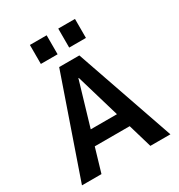

<svg xmlns="http://www.w3.org/2000/svg" viewBox="-216 -1089 1146 1232"><g transform="rotate(-30 357.0 -473.5)"><path d="M400.4 -806.6V-947.3H524.4V-806.6ZM190.4 -806.6V-947.3H314.5V-806.6ZM257.8 -283.2H452.1L356.4 -607.4H353.5ZM225.6 -175.8 173.8 0H29.3L282.2 -730.5H431.6L684.6 0H536.1L484.4 -175.8Z"/></g></svg>

Font: Mgen+ 1c bold
Style: Bold
Weight: 700
Designer: [Source Han Sans]
Ryoko NISHIZUKA  (kana & ideographs); Paul D. Hunt (Latin, Greek & Cyrillic); Wenlong ZHANG  (bopomofo
Version: Version 1.059.20150602